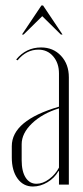

<svg xmlns="http://www.w3.org/2000/svg" viewBox="-20 -674 301 700"><path d="M60 -548 131 -654H137L208 -548H202L134 -615L66 -548ZM23 -100V-141Q23 -235 195 -285V-406Q195 -444 174 -468.5Q153 -493 120 -493Q76 -493 44 -454L39 -457Q75 -501 130 -501Q174 -501 202.5 -470.5Q231 -440 231 -392V-1H195V-50H193Q179 -25 153 -9.5Q127 6 100 6Q65 6 44 -23Q23 -52 23 -100ZM113 -4Q136 -4 159 -21Q182 -38 195 -63V-279Q134 -260 96.5 -224Q59 -188 59 -148V-90Q59 -49 73.5 -26.5Q88 -4 113 -4Z"/></svg>

Font: Moniqa ExtLt Narrow Display
Style: Regular
Weight: 200
Width: 4
Designer: Rajesh Rajput
Foundry: Rajesh Rajput
Version: Version 1.000